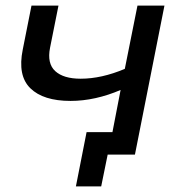

<svg xmlns="http://www.w3.org/2000/svg" viewBox="-20 -550 646 683"><path d="M231 -191Q134 -191 88 -236Q42 -281 61 -374L92 -530H188L158 -380Q147 -324 176.5 -297Q206 -270 267 -270Q341 -270 424 -305L469 -530H565L460 0H363L340 113H250L288 -80H380L409 -230Q365 -211 320 -201Q275 -191 231 -191Z"/></svg>

Font: Montserrat Medium
Style: Italic
Weight: 500
Italic angle: -11.3°
Designer: Julieta Ulanovsky
Foundry: Julieta Ulanovsky
Version: Version 9.000; ttfautohint (v1.8.4.7-5d5b)